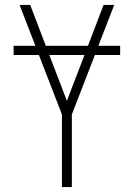

<svg xmlns="http://www.w3.org/2000/svg" viewBox="-20 -755 540 775"><path d="M230 0V-293L137 -533H35V-570H123L59 -735H102L165 -570H335L398 -735H441L377 -570H465V-533H363L270 -293V0ZM250 -348 321 -533H179Z"/></svg>

Font: Iosevka SS04 Extralight
Style: Regular
Weight: 200
Monospace: yes
Designer: Belleve Invis
Foundry: Belleve Invis
Version: Version 19.0.0; ttfautohint (v1.8.4)